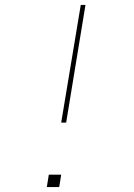

<svg xmlns="http://www.w3.org/2000/svg" viewBox="-20 -755 540 775"><path d="M227 -260 306 -735H325L247 -260ZM169 0 177 -50H227L219 0Z"/></svg>

Font: Iosevka SS04 Thin Oblique
Style: Regular
Weight: 100
Italic angle: -9°
Monospace: yes
Designer: Belleve Invis
Foundry: Belleve Invis
Version: Version 19.0.0; ttfautohint (v1.8.4)